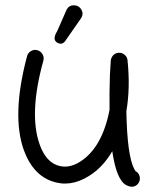

<svg xmlns="http://www.w3.org/2000/svg" viewBox="-20 -682 584 724"><path d="M397.9 -456.1Q404.3 -480.5 426.3 -482.9Q439 -484.4 449.5 -475.8Q460 -467.3 460.9 -454.6Q471.7 -350.6 456.5 -262.7Q459.5 -93.8 486.8 -43.5Q489.7 -38.6 490.7 -37.1Q502.4 -30.8 506.1 -18.3Q509.8 -5.9 503.9 5.6Q498 17.1 485.4 21Q472.7 24.9 456.1 16.1Q419.4 -2.9 403.3 -111.8Q368.2 -51.3 316.4 -19Q244.1 26.9 173.6 0.7Q103 -25.4 70.3 -114.7Q22.5 -246.6 82 -470.2Q85.4 -482.9 96.9 -489.5Q108.4 -496.1 120.8 -492.7Q133.3 -489.3 140.1 -477.8Q147 -466.3 143.6 -453.6Q87.9 -252.9 129.9 -136.2Q151.9 -75.2 194.3 -59.3Q236.8 -43.5 282.2 -72.3Q365.7 -125.5 393.1 -268.1Q392.1 -328.1 394.5 -399.9ZM231.4 -646Q240.7 -662.6 259.3 -662.1Q277.8 -661.6 286.9 -645.8Q295.9 -629.9 286.1 -613.8L230 -533.2Q216.3 -509.3 196 -521Q175.8 -532.7 195.8 -564.9Z"/></svg>

Font: Chilanka
Style: Regular
Weight: 400
Designer: Santhosh Thottingal <santhosh.thottingal@gmail.com>
Foundry: Swathanthra Malayalam Computing(SMC)
Version: Version 1.3; 20181103